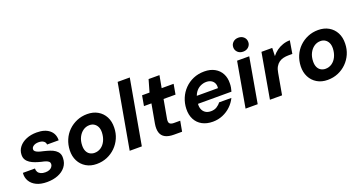

<svg xmlns="http://www.w3.org/2000/svg" viewBox="-40 -1359 3780 2007"><g transform="rotate(-20 1850.0 -355.5)"><path d="M231 12Q161 12 113.5 -11Q66 -34 42.5 -74.5Q19 -115 24 -165H158Q157 -143 167 -126Q177 -109 197.5 -99.5Q218 -90 248 -90Q275 -90 293.5 -98Q312 -106 322.5 -120Q333 -134 334 -151Q334 -168 323.5 -178Q313 -188 293.5 -195Q274 -202 247 -207Q214 -215 182.5 -226Q151 -237 126.5 -253Q102 -269 88 -292Q74 -315 75 -347Q76 -395 105.5 -432.5Q135 -470 186 -491.5Q237 -513 302 -513Q393 -513 443.5 -471Q494 -429 492 -357H363Q362 -381 341.5 -395.5Q321 -410 286 -410Q252 -410 230 -395.5Q208 -381 208 -360Q207 -346 218.5 -336Q230 -326 251 -318.5Q272 -311 302 -305Q340 -296 371.5 -285.5Q403 -275 426 -259Q449 -243 461 -220.5Q473 -198 471 -166Q470 -112 438.5 -71.5Q407 -31 353 -9.5Q299 12 231 12Z M783 12Q716 12 666 -18Q616 -48 589.5 -100Q563 -152 565 -217Q567 -280 590 -334Q613 -388 654 -428Q695 -468 748.5 -490.5Q802 -513 864 -513Q931 -513 981 -484Q1031 -455 1058 -403.5Q1085 -352 1083 -284Q1082 -221 1058.5 -167.5Q1035 -114 994 -73.5Q953 -33 899.5 -10.5Q846 12 783 12ZM801 -105Q841 -105 873 -127Q905 -149 924 -188.5Q943 -228 945 -279Q946 -317 933.5 -342.5Q921 -368 899 -382Q877 -396 848 -396Q808 -396 776 -373.5Q744 -351 724.5 -312Q705 -273 704 -222Q703 -185 715 -158.5Q727 -132 750 -118.5Q773 -105 801 -105Z M1152 0 1280 -720H1415L1287 0Z M1645 0Q1585 0 1548.5 -19.5Q1512 -39 1499.5 -78.5Q1487 -118 1497 -177L1535 -388H1452L1472 -501H1555L1594 -637H1715L1690 -501H1823L1803 -388H1670L1632 -176Q1627 -141 1641 -128Q1655 -115 1686 -115H1756L1735 0Z M2075 12Q2007 12 1957.5 -15Q1908 -42 1882 -92Q1856 -142 1858 -209Q1860 -271 1883 -326Q1906 -381 1947 -423Q1988 -465 2043.5 -489Q2099 -513 2167 -513Q2234 -513 2282 -486Q2330 -459 2354.5 -412Q2379 -365 2377 -305Q2377 -282 2373 -259Q2369 -236 2363 -217H1954L1968 -300H2243Q2247 -333 2235.5 -356Q2224 -379 2201.5 -391Q2179 -403 2149 -403Q2115 -403 2083 -387.5Q2051 -372 2028.5 -340.5Q2006 -309 1998 -261L1993 -232Q1986 -193 1996 -163Q2006 -133 2030.5 -115.5Q2055 -98 2093 -98Q2131 -98 2158 -114.5Q2185 -131 2203 -156H2340Q2317 -108 2277.5 -70Q2238 -32 2186 -10Q2134 12 2075 12Z M2441 0 2529 -501H2664L2576 0ZM2623 -568Q2585 -568 2562 -590.5Q2539 -613 2539 -645Q2539 -678 2562.5 -700.5Q2586 -723 2623 -723Q2659 -723 2682.5 -701Q2706 -679 2706 -645Q2706 -613 2682.5 -590.5Q2659 -568 2623 -568Z M2712 0 2800 -501H2920L2917 -411Q2941 -442 2972 -464.5Q3003 -487 3041 -500Q3079 -513 3120 -513L3096 -370H3053Q3022 -370 2995 -363.5Q2968 -357 2946.5 -341.5Q2925 -326 2910 -300Q2895 -274 2889 -235L2847 0Z M3352 12Q3285 12 3235 -18Q3185 -48 3158.5 -100Q3132 -152 3134 -217Q3136 -280 3159 -334Q3182 -388 3223 -428Q3264 -468 3317.5 -490.5Q3371 -513 3433 -513Q3500 -513 3550 -484Q3600 -455 3627 -403.5Q3654 -352 3652 -284Q3651 -221 3627.5 -167.5Q3604 -114 3563 -73.5Q3522 -33 3468.5 -10.5Q3415 12 3352 12ZM3370 -105Q3410 -105 3442 -127Q3474 -149 3493 -188.5Q3512 -228 3514 -279Q3515 -317 3502.5 -342.5Q3490 -368 3468 -382Q3446 -396 3417 -396Q3377 -396 3345 -373.5Q3313 -351 3293.5 -312Q3274 -273 3273 -222Q3272 -185 3284 -158.5Q3296 -132 3319 -118.5Q3342 -105 3370 -105Z"/></g></svg>

Font: DM Sans 18pt
Style: Bold Italic
Weight: 700
Italic angle: -10°
Designer: Colophon Foundry, Jonny Pinhorn
Foundry: Colophon Foundry
Version: Version 4.004;gftools[0.9.30]